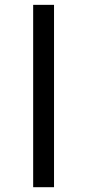

<svg xmlns="http://www.w3.org/2000/svg" viewBox="-20 -780 363 800"><path d="M205.1 0V-759.8H118.2V0Z"/></svg>

Font: Noto Reveo Sans
Style: Regular
Weight: 500
Designer: Monotype Design Team
Foundry: Monotype Imaging Inc.
Version: Version 2.007